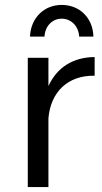

<svg xmlns="http://www.w3.org/2000/svg" viewBox="-20 -761 415 781"><path d="M231 -685C270 -685 300 -654 302 -612H360C358 -688 304 -741 231 -741C159 -741 105 -688 102 -612H161C163 -654 192 -685 231 -685ZM177 -411V-526H93V0H177V-280C186 -386 255 -455 365 -453V-529C277 -528 212 -487 177 -411Z"/></svg>

Font: Juman Normal
Style: Regular
Weight: 300
Designer: Bandar Raffah (Arabic) Julieta Ulanovsky (Latin)
Foundry: Caramella
Version: Version 5.022;PS 005.022;hotconv 1.0.88;makeotf.lib2.5.64775